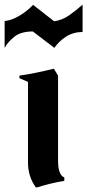

<svg xmlns="http://www.w3.org/2000/svg" viewBox="-53 -782 377 830"><path d="M198 -455V-88Q198 -25 225 -15V0Q193 5 165 12Q137 19 107 28H102Q68 -18 68 -80V-428L31 -444V-455Q66 -460 107 -468.5Q148 -477 180 -485ZM-33 -691Q-2 -694 32.5 -715Q67 -736 90 -761L181 -690Q216 -695 245.5 -715.5Q275 -736 304 -762V-644Q262 -643 231.5 -623Q201 -603 182 -575L89 -646Q38 -646 9.5 -623.5Q-19 -601 -33 -575Z"/></svg>

Font: New Rocker
Style: Regular
Weight: 400
Designer: Pablo Impallari, Brenda Gallo, Rodrigo Fuenzalida
Foundry: Pablo Impallari, Brenda Gallo, Rodrigo Fuenzalida
Version: Version 1.000; ttfautohint (v0.93) -l 8 -r 50 -G 200 -x 14 -